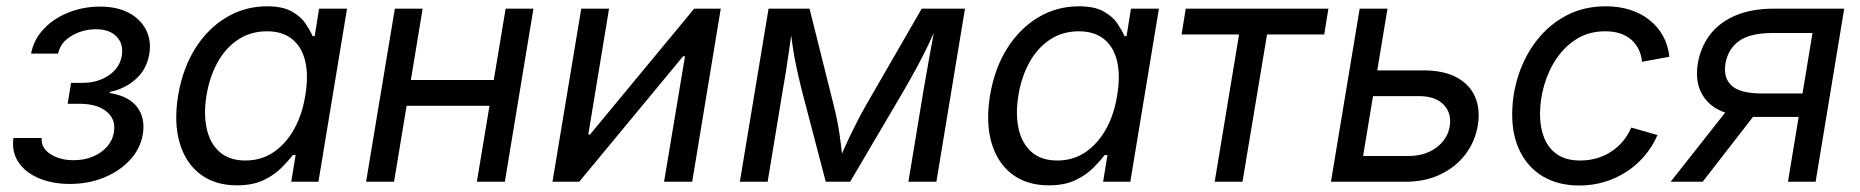

<svg xmlns="http://www.w3.org/2000/svg" viewBox="-20 -568 5813 600"><path d="M198.2 6.8Q143.6 6.8 101.1 -11.2Q58.6 -29.3 37.4 -61.5Q16.1 -93.8 22 -136.7H110.4Q107.4 -106.9 136.5 -87.2Q165.5 -67.4 210.4 -67.4Q243.2 -67.4 270 -78.6Q296.9 -89.8 314.5 -109.6Q332 -129.4 335.9 -154.8Q342.8 -194.8 313.2 -219.2Q283.7 -243.7 228 -243.7H191.4L202.1 -309.1H238.3Q286.1 -309.1 320.6 -333Q355 -356.9 360.8 -395Q366.2 -431.2 344.2 -453.9Q322.3 -476.6 279.8 -476.6Q238.3 -476.6 203.4 -455.8Q168.5 -435.1 161.6 -400.4H77.1Q85.4 -444.3 116.7 -477.5Q147.9 -510.7 194.3 -529.1Q240.7 -547.4 292.5 -547.4Q346.2 -547.4 383.1 -527.6Q419.9 -507.8 436.8 -473.9Q453.6 -439.9 446.3 -397.9Q438 -350.1 403.3 -319.8Q368.7 -289.6 323.2 -280.8L322.8 -277.3Q381.8 -268.1 408.2 -233.9Q434.6 -199.7 426.3 -148.4Q418.5 -103 386.2 -68.1Q354 -33.2 305.2 -13.2Q256.3 6.8 198.2 6.8Z M720.2 11.2Q652.3 11.2 606.2 -23.4Q560.1 -58.1 541.5 -121.3Q522.9 -184.6 536.6 -269.5Q551.3 -355.5 590.8 -417.7Q630.4 -480 688.2 -514.2Q746.1 -548.3 814 -548.3Q863.3 -548.3 891.8 -532.2Q920.4 -516.1 934.8 -494.4Q949.2 -472.7 957 -455.1H963.4L977.1 -541H1064.5L975.1 0H890.1L903.8 -83.5H895Q880.9 -64.9 858.6 -42.7Q836.4 -20.5 802.7 -4.6Q769 11.2 720.2 11.2ZM747.1 -66.4Q796.4 -66.4 835 -92.5Q873.5 -118.7 899.2 -164.6Q924.8 -210.4 934.1 -270.5Q944.3 -330.6 934.1 -375.5Q923.8 -420.4 893.6 -445.3Q863.3 -470.2 814 -470.2Q763.2 -470.2 723.9 -444.1Q684.6 -418 659.7 -372.8Q634.8 -327.6 625.5 -270.5Q615.7 -212.4 626 -166Q636.2 -119.6 666.5 -93Q696.8 -66.4 747.1 -66.4Z M1543 -317.9 1529.3 -237.3H1230L1243.2 -317.9ZM1300.8 -541 1211.4 0H1124L1213.9 -541ZM1647 -541 1557.6 0H1470.2L1560.1 -541Z M2143.1 0H2055.2L2120.6 -392.1H2114.7L1790 0H1706.5L1796.4 -541H1883.3L1818.4 -147.5H1823.7L2149.4 -541H2232.4Z M2292 0 2381.8 -541H2509.8L2585.4 -238.8Q2592.3 -211.4 2596.9 -187.5Q2601.6 -163.6 2604.5 -141.8Q2607.4 -120.1 2609.9 -99.9Q2612.3 -79.6 2614.3 -59.6H2599.1Q2607.9 -80.6 2616.9 -101.1Q2626 -121.6 2636.2 -143.1Q2646.5 -164.6 2658.7 -188.2Q2670.9 -211.9 2686 -238.8L2860.4 -541H2995.6L2906.2 0H2818.8L2865.2 -281.2Q2870.1 -308.6 2875 -337.2Q2879.9 -365.7 2885 -394Q2890.1 -422.4 2895.3 -450Q2900.4 -477.5 2905.3 -503.9H2916Q2897.5 -462.9 2881.1 -428.2Q2864.7 -393.6 2845.9 -358.9Q2827.1 -324.2 2802.2 -281.2L2636.7 0H2560.5L2486.8 -281.2Q2476.1 -323.7 2468.8 -358.2Q2461.4 -392.6 2456.5 -427.2Q2451.7 -461.9 2446.3 -503.9H2459.5Q2455.1 -475.6 2451.2 -448.2Q2447.3 -420.9 2443.4 -393.8Q2439.5 -366.7 2435.1 -338.9Q2430.7 -311 2425.3 -281.2L2378.9 0Z M3257.3 11.2Q3189.5 11.2 3143.3 -23.4Q3097.2 -58.1 3078.6 -121.3Q3060.1 -184.6 3073.7 -269.5Q3088.4 -355.5 3127.9 -417.7Q3167.5 -480 3225.3 -514.2Q3283.2 -548.3 3351.1 -548.3Q3400.4 -548.3 3429 -532.2Q3457.5 -516.1 3471.9 -494.4Q3486.3 -472.7 3494.1 -455.1H3500.5L3514.2 -541H3601.6L3512.2 0H3427.2L3440.9 -83.5H3432.1Q3418 -64.9 3395.8 -42.7Q3373.5 -20.5 3339.8 -4.6Q3306.2 11.2 3257.3 11.2ZM3284.2 -66.4Q3333.5 -66.4 3372.1 -92.5Q3410.6 -118.7 3436.3 -164.6Q3461.9 -210.4 3471.2 -270.5Q3481.4 -330.6 3471.2 -375.5Q3460.9 -420.4 3430.7 -445.3Q3400.4 -470.2 3351.1 -470.2Q3300.3 -470.2 3261 -444.1Q3221.7 -418 3196.8 -372.8Q3171.9 -327.6 3162.6 -270.5Q3152.8 -212.4 3163.1 -166Q3173.3 -119.6 3203.6 -93Q3233.9 -66.4 3284.2 -66.4Z M3775.9 0 3852.1 -460.4H3672.4L3685.5 -541H4131.3L4118.2 -460.4H3939.5L3862.8 0Z M4271 -348.1H4427.7Q4491.7 -348.1 4532.5 -325.9Q4573.2 -303.7 4589.8 -264.9Q4606.4 -226.1 4598.1 -175.8Q4589.8 -126 4559.8 -86.2Q4529.8 -46.4 4481.9 -23.2Q4434.1 0 4371.1 0H4139.2L4229 -541H4315.9L4239.7 -80.6H4382.3Q4432.6 -80.6 4468 -106.4Q4503.4 -132.3 4510.3 -172.9Q4517.1 -214.4 4491.2 -241Q4465.3 -267.6 4415.5 -267.6H4257.3Z M4916 11.7Q4850.6 11.7 4803.5 -15.6Q4756.3 -43 4731 -93Q4705.6 -143.1 4705.6 -209.5Q4705.6 -273.9 4725.6 -334.5Q4745.6 -395 4783.7 -443.4Q4821.8 -491.7 4875.7 -520Q4929.7 -548.3 4998 -548.3Q5039.1 -548.3 5073.7 -537.4Q5108.4 -526.4 5134.5 -505.6Q5160.6 -484.9 5176.8 -455.8Q5192.9 -426.8 5196.8 -390.6L5111.3 -375Q5109.4 -396 5100.8 -413.6Q5092.3 -431.2 5077.9 -443.8Q5063.5 -456.5 5043.2 -463.4Q5022.9 -470.2 4996.1 -470.2Q4946.8 -470.2 4908.9 -447.3Q4871.1 -424.3 4845 -386.2Q4818.8 -348.1 4805.7 -302.2Q4792.5 -256.3 4792.5 -210.9Q4792.5 -169.9 4805.7 -137Q4818.8 -104 4846.7 -85.2Q4874.5 -66.4 4918 -66.4Q4946.3 -66.4 4971.4 -74Q4996.6 -81.5 5017.1 -95.5Q5037.6 -109.4 5053 -128.4Q5068.4 -147.5 5077.6 -169.4L5159.7 -146Q5143.6 -109.4 5118.7 -80.3Q5093.8 -51.3 5062 -30.8Q5030.3 -10.3 4993.2 0.7Q4956.1 11.7 4916 11.7Z M5653.8 0H5567.4L5644 -464.8H5518.6Q5449.2 -464.8 5414.6 -439.9Q5379.9 -415 5372.1 -369.6Q5364.7 -324.7 5391.4 -300.3Q5418 -275.9 5486.8 -275.9H5649.9L5638.2 -202.6H5468.8Q5362.8 -202.6 5318.1 -248.3Q5273.4 -293.9 5285.6 -369.6Q5294.4 -420.9 5323.7 -459.5Q5353 -498 5403.3 -519.5Q5453.6 -541 5524.4 -541H5743.2ZM5300.8 0H5200.7L5393.6 -244.6H5490.7Z"/></svg>

Font: Inter 17pt
Style: Italic
Weight: 400
Italic angle: -9.3988°
Version: Version 4.001;git-66647c0bb